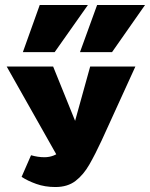

<svg xmlns="http://www.w3.org/2000/svg" viewBox="-20 -741 604 773"><path d="M203 12Q161 12 126 -0.5Q91 -13 67 -29L105 -116Q119 -112 132.5 -110Q146 -108 159 -108Q199 -108 228.5 -136Q258 -164 272 -217L343 -473H525L389 -175Q364 -121 340 -79Q316 -37 284 -12.5Q252 12 203 12ZM229 -80 7 -473H194L304 -201ZM72 -531 140 -721H334L200 -531ZM302 -531 371 -721H564L431 -531Z"/></svg>

Font: Ysabeau SC Black
Style: Regular
Weight: 900
Designer: Christian Thalmann (Catharsis Fonts)
Version: Version 2.001;gftools[0.9.30]; featfreeze: smcp